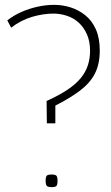

<svg xmlns="http://www.w3.org/2000/svg" viewBox="-20 -770 458 791"><path d="M173 -262 172 -354Q223 -377 257.5 -400Q292 -423 312.5 -448Q333 -473 342 -501Q351 -529 351 -561Q351 -600 338 -629Q325 -658 304 -677Q283 -696 255.5 -705Q228 -714 200 -714Q158 -714 112 -700.5Q66 -687 26 -656L10 -686Q37 -707 69 -721Q101 -735 135.5 -742.5Q170 -750 203 -750Q238 -750 271 -739.5Q304 -729 331.5 -707Q359 -685 375 -649Q391 -613 391 -562Q391 -506 371 -467Q351 -428 310 -397Q269 -366 208 -335V-262ZM168 -25Q168 -41 172.5 -46Q177 -51 193 -51Q208 -51 212.5 -46Q217 -41 217 -25Q217 -9 212.5 -4Q208 1 193 1Q178 1 173 -4Q168 -9 168 -25Z"/></svg>

Font: Georama ExtraCondensed Thin ExtraLight
Style: Regular
Weight: 250
Version: Version 1.001